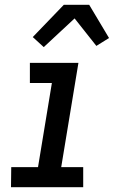

<svg xmlns="http://www.w3.org/2000/svg" viewBox="-20 -783 490 803"><path d="M26 0 27 -84H139L197 -436H105V-520H308L236 -84H328V0ZM163 -586 117 -628 247 -763H353L436 -624L383 -591L292 -706Z"/></svg>

Font: Iosevka Custom Medium Oblique
Style: Regular
Weight: 500
Italic angle: -9°
Designer: Belleve Invis
Foundry: Belleve Invis
Version: Version 27.0.1